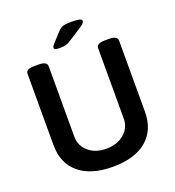

<svg xmlns="http://www.w3.org/2000/svg" viewBox="-154 -992 1021 1120"><g transform="rotate(-20 356.0 -432.0)"><path d="M72 -231V-673Q72 -702 125 -702H150Q203 -702 203 -673V-236Q203 -178 246 -141.5Q289 -105 356 -105Q423 -105 466.5 -142Q510 -179 510 -236V-673Q510 -702 563 -702H587Q640 -702 640 -673V-231Q640 -118 566 -55.5Q492 7 356 7Q220 7 146 -55.5Q72 -118 72 -231ZM266 -763Q266 -772 278 -785L332 -844Q347 -860 364 -865.5Q381 -871 415 -871Q448 -871 464 -867Q480 -863 480 -853Q480 -846 472.5 -838Q465 -830 446 -818L371 -770Q354 -758 339.5 -754Q325 -750 300 -750Q266 -750 266 -763Z"/></g></svg>

Font: Asap-SemiBold
Style: Regular
Weight: 600
Designer: Pablo Cosgaya
Foundry: Omnibus-Type
Version: Version 2.000; ttfautohint (v1.8)